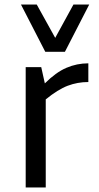

<svg xmlns="http://www.w3.org/2000/svg" viewBox="-20 -832 441 852"><path d="M73 0ZM372 -468Q324 -468 280.5 -451.5Q237 -435 183 -391V0H94V-534H163L179 -462Q228 -511 274.5 -531Q321 -551 372 -551ZM376 -812 268 -602H181L73 -812H143L225 -664L306 -812Z"/></svg>

Font: Martel Sans
Style: Regular
Weight: 400
Designer: Dan Reynolds and Mathieu Réguer
Foundry: Dan Reynolds and Mathieu Réguer
Version: Version 1.002; ttfautohint (v1.1) -l 5 -r 5 -G 72 -x 0 -D la